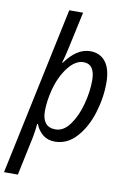

<svg xmlns="http://www.w3.org/2000/svg" viewBox="-141 -822 744 1121"><g transform="rotate(10 231.5 -261.5)"><path d="M176 -760H258L211 -543Q200 -492 188 -452H192Q260 -546 339 -546Q398 -546 430.5 -503.5Q463 -461 463 -380Q463 -289 434.5 -198.5Q406 -108 352 -49Q298 10 225 10Q183 10 154 -13.5Q125 -37 111 -74H107Q103 -32 96 5L47 237H-35ZM379 -379Q379 -476 311 -476Q263 -476 219.5 -419.5Q176 -363 155 -281Q138 -213 138 -155Q138 -110 157.5 -85.5Q177 -61 217 -61Q265 -61 302 -112Q339 -163 359 -237.5Q379 -312 379 -379Z"/></g></svg>

Font: Noto Sans UI Narrow
Style: Italic
Weight: 400
Width: 4
Italic angle: -12°
Designer: Monotype Design Team
Foundry: Monotype Imaging Inc.
Version: Version 1.001